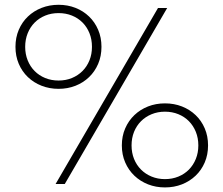

<svg xmlns="http://www.w3.org/2000/svg" viewBox="-20 -784 951 818"><path d="M229.5 -405.5Q190.9 -405.5 157.3 -418.6Q123.6 -431.8 98.9 -455.5Q74.1 -479.1 60 -512Q45.9 -545 45.9 -584.5Q45.9 -624.1 60 -657Q74.1 -690 98.9 -713.6Q123.6 -737.3 157.3 -750.5Q190.9 -763.6 229.5 -763.6Q268.2 -763.6 301.6 -750.5Q335 -737.3 359.5 -713.6Q384.1 -690 398.2 -657Q412.3 -624.1 412.3 -584.5Q412.3 -545 398.2 -512Q384.1 -479.1 359.5 -455.5Q335 -431.8 301.6 -418.6Q268.2 -405.5 229.5 -405.5ZM216.8 0 653.2 -750H692.3L255.9 0ZM229.5 -440.9Q260.5 -440.9 286.4 -451.6Q312.3 -462.3 331.4 -481.4Q350.5 -500.5 361.1 -526.8Q371.8 -553.2 371.8 -584.5Q371.8 -616.4 361.1 -642.7Q350.5 -669.1 331.4 -688.2Q312.3 -707.3 286.4 -717.7Q260.5 -728.2 229.5 -728.2Q198.6 -728.2 172.5 -717.5Q146.4 -706.8 127.5 -687.7Q108.6 -668.6 98 -642.3Q87.3 -615.9 87.3 -584.5Q87.3 -553.2 98 -526.8Q108.6 -500.5 127.5 -481.4Q146.4 -462.3 172.5 -451.6Q198.6 -440.9 229.5 -440.9ZM682.7 14.5Q644.1 14.5 610.7 1.4Q577.3 -11.8 552.5 -35.5Q527.7 -59.1 513.4 -92Q499.1 -125 499.1 -164.5Q499.1 -204.1 513.4 -237Q527.7 -270 552.5 -293.6Q577.3 -317.3 610.7 -330.5Q644.1 -343.6 682.7 -343.6Q721.8 -343.6 755.2 -330.5Q788.6 -317.3 813.4 -293.6Q838.2 -270 852.3 -237Q866.4 -204.1 866.4 -164.5Q866.4 -125 852.3 -92Q838.2 -59.1 813.4 -35.5Q788.6 -11.8 755.2 1.4Q721.8 14.5 682.7 14.5ZM682.7 -20.9Q713.6 -20.9 739.8 -31.6Q765.9 -42.3 784.8 -61.4Q803.6 -80.5 814.3 -106.8Q825 -133.2 825 -164.5Q825 -195.9 814.3 -222.3Q803.6 -248.6 784.8 -267.7Q765.9 -286.8 739.8 -297.5Q713.6 -308.2 682.7 -308.2Q652.3 -308.2 626.1 -297.5Q600 -286.8 580.9 -267.7Q561.8 -248.6 551.1 -222.3Q540.5 -195.9 540.5 -164.5Q540.5 -133.2 551.1 -106.8Q561.8 -80.5 580.9 -61.4Q600 -42.3 626.1 -31.6Q652.3 -20.9 682.7 -20.9Z"/></svg>

Font: Spartan Light
Style: Regular
Weight: 300
Designer: Matt Bailey, Mirko Velimirovic
Foundry: Matt Bailey
Version: Version 1.005